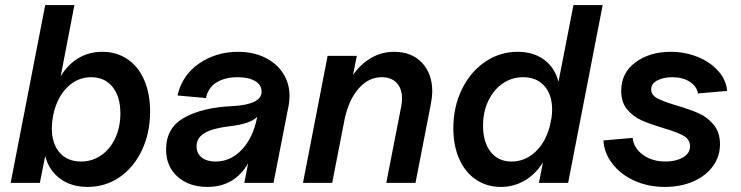

<svg xmlns="http://www.w3.org/2000/svg" viewBox="-20 -720 2916 756"><path d="M158 -106 137 0H22L158 -700H273L219 -420Q248 -467 289.5 -491.5Q331 -516 383 -516Q439 -516 482 -487Q525 -458 548 -404.5Q571 -351 571 -281Q571 -197 539 -129Q507 -61 451 -22.5Q395 16 325 16Q260 16 216 -17Q172 -50 158 -106ZM184 -215Q184 -155 214.5 -119.5Q245 -84 299 -84Q343 -84 378.5 -108.5Q414 -133 434 -176.5Q454 -220 454 -273Q454 -340 423 -378Q392 -416 339 -416Q284 -416 243.5 -375Q203 -334 189 -264Q184 -236 184 -215Z M634 -132Q634 -217 706 -257Q778 -297 893 -302Q1010 -308 1010 -359Q1010 -386 984.5 -401Q959 -416 916 -416Q867 -416 833.5 -396Q800 -376 791 -334L679 -344Q697 -424 764 -470Q831 -516 917 -516Q977 -516 1023 -493.5Q1069 -471 1094.5 -431.5Q1120 -392 1120 -343Q1120 -325 1117 -307L1057 0H942L957 -77Q903 16 797 16Q725 16 679.5 -24Q634 -64 634 -132ZM829 -84Q888 -84 932 -130.5Q976 -177 992 -256L993 -260Q965 -232 885 -223Q817 -215 785.5 -196Q754 -177 754 -144Q754 -116 774 -100Q794 -84 829 -84Z M1563 -332Q1563 -371 1542 -393.5Q1521 -416 1483 -416Q1432 -416 1393.5 -373Q1355 -330 1338 -256L1288 0H1173L1270 -500H1385L1370 -425Q1400 -468 1441.5 -492Q1483 -516 1532 -516Q1601 -516 1641.5 -473Q1682 -430 1682 -360Q1682 -340 1677 -313L1616 0H1501L1560 -302Q1563 -319 1563 -332Z M1765 -215Q1765 -299 1798.5 -368Q1832 -437 1890 -476.5Q1948 -516 2018 -516Q2081 -516 2123 -484.5Q2165 -453 2179 -398L2238 -700H2353L2217 0H2102L2118 -81Q2089 -34 2046 -9Q2003 16 1952 16Q1897 16 1854.5 -12.5Q1812 -41 1788.5 -93.5Q1765 -146 1765 -215ZM1994 -84Q2047 -84 2087.5 -121.5Q2128 -159 2145 -224L2152 -258Q2154 -278 2154 -288Q2154 -347 2123.5 -381.5Q2093 -416 2040 -416Q1995 -416 1959 -391Q1923 -366 1902.5 -322.5Q1882 -279 1882 -225Q1882 -160 1912 -122Q1942 -84 1994 -84Z M2356 -167 2471 -177Q2475 -137 2511.5 -110.5Q2548 -84 2601 -84Q2641 -84 2669 -100Q2697 -116 2697 -144Q2697 -171 2671.5 -185.5Q2646 -200 2591 -216Q2538 -232 2505.5 -246.5Q2473 -261 2449.5 -289Q2426 -317 2426 -362Q2426 -433 2482 -474.5Q2538 -516 2621 -516Q2678 -516 2728 -495.5Q2778 -475 2809 -439.5Q2840 -404 2843 -362L2728 -352Q2724 -380 2696 -398Q2668 -416 2627 -416Q2593 -416 2568.5 -403.5Q2544 -391 2544 -368Q2544 -346 2568 -333Q2592 -320 2643 -305Q2697 -289 2731 -274Q2765 -259 2790 -229Q2815 -199 2815 -152Q2815 -104 2787 -65.5Q2759 -27 2709.5 -5.5Q2660 16 2598 16Q2532 16 2478 -8.5Q2424 -33 2391.5 -75Q2359 -117 2356 -167Z"/></svg>

Font: MedMera Sans Semibold
Style: Italic
Weight: 600
Italic angle: -11°
Designer: Kasper Nordkvist
Foundry: UNCUT.wtf
Version: Version 1.300